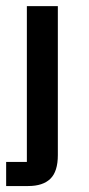

<svg xmlns="http://www.w3.org/2000/svg" viewBox="-30 -431 294 634"><path d="M58.7 -410.7H161V81Q161 135.3 136.3 159.3Q111.7 183.3 63 183.3H-9.7V103.7H58.7Z"/></svg>

Font: Darker Grotesque Light
Style: Regular
Weight: 300
Designer: Gabriel Lam
Foundry: TypeRant
Version: Version 1.000;gftools[0.9.28]